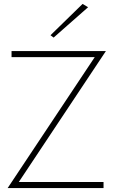

<svg xmlns="http://www.w3.org/2000/svg" viewBox="-20 -961 578 981"><path d="M39 -669H464L19 0H509V-31H76L521 -700H39ZM430 -924 402 -941 238 -781 254 -769Z"/></svg>

Font: Jost ExtraLight
Style: Regular
Weight: 250
Version: Version 3.710